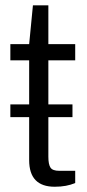

<svg xmlns="http://www.w3.org/2000/svg" viewBox="-20 -692 329 723"><path d="M186 11.2Q89.8 11.2 89.8 -88.9V-251H19V-298.8H89.8V-464.8H19V-525.9H89.8L104 -671.9H162.1V-525.9H263.2V-464.8H162.1V-298.8H252.9V-251H162.1V-102.1Q162.1 -72.8 170.2 -60.8Q178.2 -48.8 203.1 -48.8H263.2V-2.9Q231 11.2 186 11.2Z"/></svg>

Font: Archivo Light
Style: Regular
Weight: 300
Designer: Hector Gatti
Foundry: Omnibus-Type
Version: Version 2.001